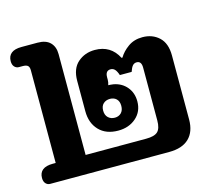

<svg xmlns="http://www.w3.org/2000/svg" viewBox="-89 -706 926 818"><g transform="rotate(-15 374.5 -297.5)"><path d="M9 -33Q9 -56 24 -68Q39 -80 69 -80H82V-489Q82 -503 75.5 -509Q69 -515 53 -515H36Q25 -515 17 -523.5Q9 -532 9 -548Q9 -571 24 -583Q39 -595 69 -595H140Q177 -595 195.5 -576Q214 -557 214 -525V-80H481Q518 -80 532.5 -94Q547 -108 547 -143V-376Q547 -405 526 -405Q515 -405 508 -397Q501 -389 495 -371H443Q437 -389 429.5 -397Q422 -405 411 -405Q388 -405 388 -376V-365Q388 -354 384 -342Q393 -342 407 -340Q443 -333 464.5 -307Q486 -281 486 -244Q486 -199 454.5 -171.5Q423 -144 376 -144Q322 -144 291.5 -176Q261 -208 261 -260V-394Q261 -448 292 -475Q323 -502 367 -502Q437 -502 469 -440H473Q487 -464 513.5 -483Q540 -502 577 -502Q621 -502 650 -475Q679 -448 679 -394V-112Q679 -58 649 -29Q619 0 561 0H36Q25 0 17 -8.5Q9 -17 9 -33ZM415 -243Q415 -263 404 -273.5Q393 -284 376 -284Q358 -284 346.5 -273.5Q335 -263 335 -243Q335 -223 346.5 -212Q358 -201 376 -201Q393 -201 404 -212Q415 -223 415 -243Z"/></g></svg>

Font: Maitree
Style: Bold
Weight: 700
Designer: CadsonDemak Team
Foundry: CadsonDemak
Version: Version 1.002